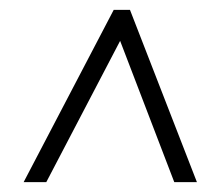

<svg xmlns="http://www.w3.org/2000/svg" viewBox="-20 -685 450 390"><path d="M28 -315 211 -665H244L380 -315H334L224 -602L74 -315Z"/></svg>

Font: Bona Nova
Style: Italic
Weight: 400
Italic angle: -4°
Designer: Mateusz Machalski
Foundry: Capitalics
Version: Version 4.001; ttfautohint (v1.8.3)